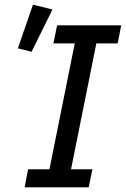

<svg xmlns="http://www.w3.org/2000/svg" viewBox="-20 -807 542 827"><path d="M86 0 101 -78H193L302 -620H210L226 -698H502L487 -620H395L286 -78H378L362 0ZM116 -584 57 -599 122 -787 206 -766Z"/></svg>

Font: IBM Plex Sans Text
Style: Italic
Weight: 450
Italic angle: -11°
Designer: Mike Abbink, Paul van der Laan, Pieter van Rosmalen
Foundry: Bold Monday
Version: Version 3.005